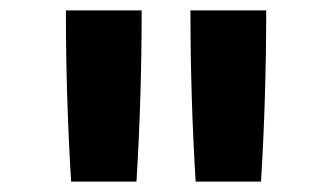

<svg xmlns="http://www.w3.org/2000/svg" viewBox="-20 -792 640 370"><path d="M117 -442Q112 -524 109.5 -606.5Q107 -689 107 -772H253Q253 -689 250.5 -606.5Q248 -524 243 -442ZM357 -442Q352 -524 349.5 -606.5Q347 -689 347 -772H493Q493 -689 490.5 -606.5Q488 -524 483 -442Z"/></svg>

Font: Iosevka Extrabold Extended
Style: Regular
Weight: 800
Width: 7
Monospace: yes
Designer: Belleve Invis
Foundry: Belleve Invis
Version: Version 32.5.0; ttfautohint (v1.8.4)